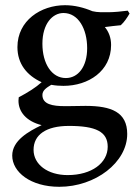

<svg xmlns="http://www.w3.org/2000/svg" viewBox="-20 -475 528 738"><path d="M471 -434C450 -431 416 -428 397 -428C376 -428 355 -427 335 -432C302 -446 266 -455 230 -455C137 -455 47 -396 47 -294C47 -230 83 -185 140 -159C118 -139 88 -120 52 -101C52 -97 51 -92 51 -88C51 -46 80 -9 140 6C90 30 27 65 27 123C27 186 97 243 208 243C347 243 469 149 469 40C469 -44 408 -68 309 -68C286 -68 263 -67 240 -67H229C182 -67 143 -74 143 -110C143 -128 159 -138 177 -149C194 -146 209 -145 224 -145C320 -145 407 -202 407 -302C407 -330 398 -353 383 -371C404 -374 425 -376 444 -378C457 -389 470 -409 478 -423ZM224 -425C281 -425 315 -364 315 -290C315 -218 280 -175 233 -175C179 -175 143 -230 143 -307C143 -384 182 -425 224 -425ZM245 9C348 9 394 31 394 89C394 151 333 198 240 198C163 198 109 157 109 101C109 43 157 9 245 9Z"/></svg>

Font: Sibila
Style: Regular
Weight: 400
Designer: Stefan Peev
Foundry: Context Ltd
Version: Version 1.000